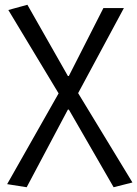

<svg xmlns="http://www.w3.org/2000/svg" viewBox="-20 -574 576 806"><path d="M92 212 10 199 226 -182 15 -532 95 -554 265 -255H269L414 -540H500L308 -183L536 192L457 212L269 -114H265Z"/></svg>

Font: Source Han Sans SC Normal
Style: Regular
Weight: 350
Designer: Ryoko NISHIZUKA 西塚涼子 (kana, bopomofo & ideographs); Paul D. Hunt (Latin, Greek & Cyrillic); Sandoll Communications 산돌커뮤니
Foundry: Adobe
Version: Version 2.004;hotconv 1.0.118;makeotfexe 2.5.65603